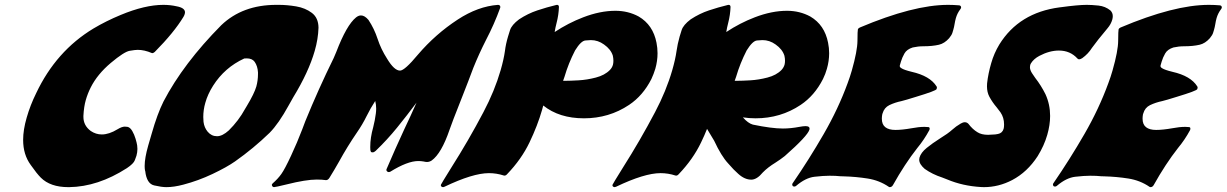

<svg xmlns="http://www.w3.org/2000/svg" viewBox="-20 -770 5047 790"><path d="M264.6 0H261.2Q187 0 147.9 -39.1Q131.3 -55.7 106.4 -91.3Q75.2 -133.8 75.2 -194.3Q75.2 -235.8 89.8 -286.1Q104.5 -337.4 128.9 -386.7Q210.9 -560.1 364.7 -652.8Q416.5 -683.6 476.6 -708.5Q576.2 -750 652.3 -750Q680.7 -750 706.5 -744.1Q741.2 -737.8 741.2 -719.2Q741.2 -716.3 740.2 -712.9Q738.8 -707.5 734.9 -700.7Q696.3 -636.7 616.7 -556.2Q610.8 -551.3 606.9 -551.3L604.5 -551.8Q574.2 -564.9 546.4 -564.9Q536.6 -564.9 513.7 -561Q490.7 -557.1 435.8 -511Q380.9 -464.8 353.5 -410.6Q340.3 -384.3 333 -358.4Q325.2 -331.5 323.2 -293.5V-289.1Q323.2 -253.4 353.5 -231Q374.5 -216.8 398.9 -216.8Q428.7 -216.8 463.9 -238.3Q481.4 -249 493.7 -249Q499 -249 504.9 -248Q515.6 -245.6 524.2 -231Q532.7 -216.3 537.8 -199Q543 -181.6 544.4 -171.4Q545.4 -164.6 545.4 -157.2Q545.4 -143.6 541.5 -129.4Q540 -125.5 534.9 -111.1Q529.8 -96.7 502 -78.1Q382.8 -1.5 264.6 0Z M664.6 0Q645 0 614.3 -7.1Q583.5 -14.2 577.6 -65.9V-66.4L576.7 -68.4Q575.2 -76.7 575.2 -86.9Q575.2 -119.6 589.8 -170.9L604 -219.7Q627 -300.8 652.8 -352.5Q734.4 -508.8 890.6 -666.5Q978 -750 1116.7 -750H1127.4Q1161.1 -750 1198.7 -743.7Q1236.3 -737.3 1263.2 -717Q1290 -696.8 1290.5 -656.2Q1289.1 -609.4 1274.9 -560.5Q1250 -473.6 1186.5 -369.6Q1176.8 -353 1167.5 -335.9Q1126.5 -261.2 1089.4 -223.6Q1022.9 -159.2 947.3 -106Q913.1 -82 854.5 -54.2Q795.9 -26.4 734.4 -10.3Q695.8 0 664.6 0ZM873 -209.5Q895 -209.5 921.4 -233.4Q961.9 -273.4 988.3 -321.8L995.6 -334Q1026.4 -385.3 1034.7 -414.1Q1041.5 -439 1041.5 -465.3V-472.2Q1040 -498 1027.8 -515.6Q1017.6 -529.8 995.1 -529.8L984.9 -529.3Q904.3 -492.2 856.9 -417.5Q834.5 -382.3 824.7 -346.7Q816.4 -317.9 816.4 -288.6Q816.4 -278.8 817.4 -268.6Q820.3 -245.1 834.5 -228Q850.1 -209.5 873 -209.5Z M1107.4 0Q1102.5 0 1100.1 -4.4Q1098.6 -7.3 1098.6 -9.8V-10.7Q1099.6 -13.2 1101.6 -15.1Q1123.5 -34.2 1137.7 -54.2Q1151.9 -74.2 1177.5 -129.2Q1203.1 -184.1 1223.6 -237.8Q1230 -254.9 1236.3 -271.5Q1289.6 -402.3 1353 -531.2Q1356.9 -540 1363.8 -556.6Q1405.8 -666.5 1444.8 -698.2Q1455.1 -706.5 1465.3 -706.5Q1480.5 -706.5 1496.1 -688Q1520 -651.9 1533.7 -609.9Q1547.4 -567.9 1572.8 -528.3Q1602.1 -479.5 1626 -479.5Q1645 -479.5 1699.7 -545.4Q1772 -629.9 1863.3 -689.5Q1946.8 -744.1 2029.3 -750Q2034.2 -750 2037.1 -746.6Q2038.6 -744.1 2038.6 -741.2Q2038.6 -739.7 2038.1 -737.8Q2013.7 -670.4 1979.5 -605Q1950.7 -548.3 1927.7 -491.2Q1907.2 -436 1885.7 -381.8Q1834.5 -252.4 1830.1 -237.3Q1796.4 -138.2 1755.9 -109.4Q1746.6 -103.5 1736.8 -103.5Q1731 -103.5 1723.1 -105.5Q1712.4 -107.4 1701.2 -107.4Q1656.7 -107.4 1585.9 -63.5Q1582.5 -62 1579.6 -62Q1576.2 -62 1573.7 -64Q1569.8 -66.4 1569.8 -70.8Q1569.8 -72.3 1570.3 -73.7Q1605.5 -156.2 1643.1 -237.3Q1669.4 -292.5 1693.8 -347.7Q1654.8 -295.4 1614 -245.1Q1573.2 -194.8 1525.4 -148.9Q1519 -143.1 1513.2 -143.1Q1512.7 -143.1 1509 -143.6Q1505.4 -144 1503.9 -151.9Q1503.4 -158.2 1503.4 -165Q1503.4 -203.6 1515.6 -246.6Q1522.9 -275.4 1526.4 -302.7Q1527.8 -313 1527.8 -323.2Q1527.8 -339.4 1523.9 -354.5Q1504.4 -324.7 1488.3 -292Q1471.2 -257.3 1449.2 -225.6Q1408.7 -166.5 1375 -105Q1356 -71.3 1335.4 -38.1Q1329.6 -28.8 1321.3 -28.8Q1304.7 -31.2 1283.7 -31.2Q1238.8 -31.2 1159.2 -11.2Q1113.3 0 1107.4 0Z M1802.7 0Q1798.8 0 1795.9 -2.9Q1793.9 -4.4 1793.9 -7.3Q1793.9 -8.8 1794.4 -10.3Q1794.9 -12.7 1837.4 -81.1Q1907.7 -191.9 1969.2 -308.6Q2015.1 -395.5 2040 -481.4Q2052.7 -525.4 2057.6 -560.1Q2061 -588.4 2070.3 -619.6Q2071.8 -625 2078.6 -646.2Q2085.4 -667.5 2115.7 -690.4Q2152.3 -714.4 2191.2 -727.3Q2230 -740.2 2268.6 -749.5Q2270.5 -750 2272 -750Q2279.3 -750 2279.8 -741.7Q2278.8 -709 2270 -675.3Q2265.1 -656.7 2262.2 -638.2Q2318.4 -675.3 2379.4 -698.7Q2449.2 -725.6 2512.2 -725.6Q2564.5 -725.6 2607.9 -702.1Q2667 -667.5 2681.2 -594.2Q2685.5 -572.8 2685.5 -550.8Q2685.5 -519 2676.3 -486.8Q2669.9 -465.8 2660.2 -444.8Q2625.5 -376.5 2568.4 -338.4Q2485.8 -283.2 2382.8 -283.2Q2280.8 -283.2 2215.3 -335.9L2210.4 -317.9Q2191.9 -253.4 2158.7 -184.1Q2125.5 -114.7 2066.4 -53.2Q2061.5 -47.4 2055.2 -47.4L2052.7 -47.9Q2022.9 -57.6 1991.7 -57.6Q1925.8 -57.6 1808.6 -1.5Q1805.2 0 1802.7 0ZM2305.2 -437.5Q2326.7 -437.5 2360.8 -439.5Q2395 -441.4 2431.6 -450.9Q2468.3 -460.4 2489.3 -481.9Q2498.5 -491.2 2502 -503.4Q2503.9 -511.2 2503.9 -520Q2503.9 -529.8 2501.5 -541Q2493.2 -567.4 2465.3 -586.9Q2440.4 -605 2411.1 -605Q2407.2 -605 2388.9 -603.5Q2370.6 -602.1 2346.2 -562.5Q2318.8 -509.3 2302.7 -454.1L2296.9 -437.5Z M3011.2 -437.5Q3033.2 -437.5 3067.1 -439.5Q3101.1 -441.4 3137.7 -450.9Q3174.3 -460.4 3195.3 -481.9Q3204.1 -491.2 3208 -503.4Q3210 -511.2 3210 -520Q3210 -529.8 3207.5 -541Q3199.2 -567.4 3171.4 -586.9Q3146.5 -605 3117.2 -605Q3113.3 -605 3095 -603.5Q3076.7 -602.1 3052.2 -562.5Q3024.9 -509.3 3008.8 -454.1L3002.9 -437.5ZM2889.2 -239.7Q2878.4 -212.4 2864.7 -184.1Q2831.5 -114.7 2772.5 -53.2Q2767.6 -47.4 2761.7 -47.4L2758.8 -47.9Q2729 -57.6 2697.8 -57.6Q2631.8 -57.6 2514.6 -1.5Q2511.2 0 2508.8 0Q2504.9 0 2502 -2.9Q2500 -4.4 2500 -7.3Q2500 -8.8 2500.5 -10.3Q2501 -12.7 2543.5 -81.1Q2613.8 -191.9 2675.3 -308.6Q2721.2 -395.5 2746.1 -481.4Q2758.8 -525.4 2763.7 -560.1Q2767.6 -588.4 2776.4 -619.6Q2777.8 -625 2784.7 -646.2Q2791.5 -667.5 2821.8 -690.4Q2858.4 -714.4 2897.2 -727.3Q2936 -740.2 2974.6 -749.5Q2976.1 -750 2978 -750Q2985.4 -750 2985.8 -741.7Q2984.9 -709 2976.1 -675.3Q2971.2 -656.7 2968.3 -638.2Q3024.4 -675.3 3085.4 -698.7Q3155.3 -725.6 3218.3 -725.6Q3270.5 -725.6 3314 -702.1Q3373 -667.5 3387.2 -594.2Q3391.6 -572.8 3391.6 -550.8Q3391.6 -519 3382.3 -486.8Q3376.5 -465.8 3366.2 -444.8Q3331.5 -376.5 3274.4 -338.4Q3191.9 -283.2 3088.9 -283.2Q3061.5 -283.2 3036.6 -287.1Q3058.1 -262.7 3077.6 -257.3Q3155.3 -241.2 3201.2 -241.2Q3233.4 -241.2 3269 -248Q3284.7 -251 3294.4 -251Q3311 -251 3311 -241.2Q3311 -239.3 3310.5 -236.8Q3303.2 -210.9 3209 -127.9Q3191.9 -114.3 3170.4 -100.6Q3139.2 -81.5 3118.7 -60.5Q3094.2 -30.8 3071.3 -30.8Q3043.9 -30.8 3017.6 -54.7Q2999.5 -70.3 2975.6 -98.1Q2947.8 -127.9 2918.5 -190.9Q2901.9 -218.3 2889.2 -239.7Z M3641.1 0Q3638.7 0 3636.7 -1.5Q3598.1 -27.8 3550.3 -35.4Q3502.4 -43 3451.7 -44.4Q3443.8 -44.4 3436.5 -44.9Q3420.4 -46.9 3393.1 -46.9Q3367.7 -46.9 3331.3 -42.7Q3294.9 -38.6 3255.9 -5.4Q3252.4 -2.4 3248.5 -2.4Q3247.6 -2.4 3244.9 -2.9Q3242.2 -3.4 3240.7 -6.3Q3239.7 -8.8 3239.7 -11.2V-12.7L3241.2 -15.6Q3309.1 -114.3 3369.1 -218.3Q3429.2 -322.3 3467.8 -428.2Q3477.5 -454.1 3484.9 -480Q3507.8 -560.5 3508.1 -602.3Q3508.3 -644 3509.8 -648.9Q3511.2 -653.8 3517.6 -656.7Q3738.3 -750 3880.9 -750Q3904.3 -750 3926.8 -748Q3932.6 -747.1 3934.1 -742.2Q3934.6 -741.2 3934.6 -740.2Q3934.6 -738.8 3934.1 -737.3Q3933.6 -734.9 3931.2 -731.9Q3918.9 -715.8 3913.1 -695.8Q3909.7 -683.6 3907.7 -671.1Q3905.8 -658.7 3902.3 -647Q3901.4 -644 3898.7 -635Q3896 -626 3885.3 -612.8Q3866.2 -591.3 3843.3 -585.9Q3815.9 -579.6 3779.3 -579.6Q3757.3 -579.6 3735.4 -574.7Q3710.9 -566.9 3701.4 -550Q3691.9 -533.2 3687 -516.6L3682.6 -501.5Q3682.1 -500 3682.1 -498.5Q3682.1 -493.2 3689 -489.3Q3699.2 -482.4 3731 -474.6Q3806.6 -457.5 3833.5 -414.6Q3835 -412.6 3835 -409.7Q3835 -408.2 3834.5 -406.7L3833.5 -403.3Q3831.5 -396.5 3749 -371.6Q3730.5 -366.2 3712.4 -360.4Q3701.7 -356.9 3689 -354Q3662.6 -348.6 3639.2 -337.4Q3618.2 -327.1 3611.3 -303.2L3609.9 -298.3Q3608.4 -289.1 3608.4 -281.7Q3608.4 -257.8 3622.8 -246.6Q3637.2 -235.4 3664.1 -235.4Q3691.9 -235.4 3730 -242.2Q3760.3 -248 3783.7 -248Q3792 -248 3799.8 -247.1Q3805.2 -246.6 3805.2 -240.7Q3805.2 -239.3 3804.7 -236.8L3803.7 -234.4Q3782.7 -195.3 3754.4 -161.1Q3702.6 -95.2 3653.8 -7.8Q3648.9 0 3641.1 0Z M4028.3 0 4015.1 -0.5Q3941.4 -4.9 3878.4 -31.2L3856.9 -39.6Q3816.4 -52.7 3784.7 -75.2Q3762.2 -94.7 3762.2 -112.8Q3762.2 -117.2 3763.2 -121.1Q3769 -142.1 3793.2 -161.6Q3817.4 -181.2 3846.7 -199.7Q3880.9 -220.7 3897.2 -235.6Q3913.6 -250.5 3933.1 -261.7Q3942.4 -267.1 3949.7 -267.1Q3958.5 -267.1 3964.8 -260.3Q3981.4 -238.3 4001.5 -226.1Q4018.1 -215.3 4045.9 -215.3L4064 -216.3Q4075.7 -216.3 4086.4 -218.8Q4104 -222.2 4109.4 -239.7Q4111.3 -246.6 4111.3 -256.3V-258.3Q4111.3 -286.1 4096.7 -307.6L4081.1 -328.1Q4063.5 -348.6 4050.8 -372.1Q4041 -390.6 4041 -415Q4041 -420.9 4041.5 -427.2Q4045.9 -467.3 4058.6 -510.7Q4069.8 -550.3 4091.8 -586.9Q4172.9 -717.8 4339.8 -739.7L4344.2 -740.2Q4416 -750 4451.7 -750Q4472.2 -750 4500 -747.1Q4527.8 -744.1 4548.8 -727.1Q4558.6 -717.3 4558.6 -703.6Q4558.6 -696.8 4556.6 -689.5Q4551.3 -670.4 4537.1 -653.8Q4493.7 -602.1 4473.1 -573.2Q4457.5 -548.3 4433.1 -530.8Q4425.3 -525.9 4420.4 -525.9Q4416 -525.9 4413.1 -529.3Q4383.3 -562 4336.9 -562Q4297.9 -562 4256.3 -540Q4233.4 -527.8 4222.2 -509.8Q4219.7 -505.9 4218.8 -502Q4217.8 -498 4217.8 -493.7Q4217.8 -482.4 4226.1 -469.2L4239.7 -449.2Q4263.7 -418.5 4281.7 -382.3Q4300.8 -340.3 4300.8 -293Q4300.8 -255.9 4289.1 -215.3Q4276.4 -170.9 4249.5 -127.4Q4207 -62 4145 -29.3Q4088.9 0 4028.3 0Z M4713.9 0Q4711.4 0 4709.5 -1.5Q4670.9 -27.8 4623 -35.4Q4575.2 -43 4524.4 -44.4Q4516.6 -44.4 4509.3 -44.9Q4493.2 -46.9 4465.8 -46.9Q4440.4 -46.9 4404.1 -42.7Q4367.7 -38.6 4328.6 -5.4Q4325.2 -2.4 4321.3 -2.4Q4320.3 -2.4 4317.6 -2.9Q4314.9 -3.4 4313.5 -6.3Q4312.5 -8.8 4312.5 -11.2V-12.7L4314 -15.6Q4381.8 -114.3 4441.9 -218.3Q4502 -322.3 4540.5 -428.2Q4550.3 -454.1 4557.6 -480Q4580.6 -560.5 4580.8 -602.3Q4581.1 -644 4582.5 -648.9Q4584 -653.8 4590.3 -656.7Q4811 -750 4953.6 -750Q4977.1 -750 4999.5 -748Q5005.4 -747.1 5006.8 -742.2Q5007.3 -741.2 5007.3 -740.2Q5007.3 -738.8 5006.8 -737.3Q5006.3 -734.9 5003.9 -731.9Q4991.7 -715.8 4985.8 -695.8Q4982.4 -683.6 4980.5 -671.1Q4978.5 -658.7 4975.1 -647Q4974.1 -644 4971.4 -635Q4968.8 -626 4958 -612.8Q4939 -591.3 4916 -585.9Q4888.7 -579.6 4852.1 -579.6Q4830.1 -579.6 4808.1 -574.7Q4783.7 -566.9 4774.2 -550Q4764.6 -533.2 4759.8 -516.6L4755.4 -501.5Q4754.9 -500 4754.9 -498.5Q4754.9 -493.2 4761.7 -489.3Q4772 -482.4 4803.7 -474.6Q4879.4 -457.5 4906.2 -414.6Q4907.7 -412.6 4907.7 -409.7Q4907.7 -408.2 4907.2 -406.7L4906.2 -403.3Q4904.3 -396.5 4821.8 -371.6Q4803.2 -366.2 4785.2 -360.4Q4774.4 -356.9 4761.7 -354Q4735.4 -348.6 4711.9 -337.4Q4690.9 -327.1 4684.1 -303.2L4682.6 -298.3Q4681.2 -289.1 4681.2 -281.7Q4681.2 -257.8 4695.6 -246.6Q4710 -235.4 4736.8 -235.4Q4764.6 -235.4 4802.7 -242.2Q4833 -248 4856.4 -248Q4864.7 -248 4872.6 -247.1Q4877.9 -246.6 4877.9 -240.7Q4877.9 -239.3 4877.4 -236.8L4876.5 -234.4Q4855.5 -195.3 4827.1 -161.1Q4775.4 -95.2 4726.6 -7.8Q4721.7 0 4713.9 0Z"/></svg>

Font: Weird Comic
Style: Italic
Weight: 400
Italic angle: -16°
Designer: GGBotNet
Foundry: GGBotNet
Version: 0.80